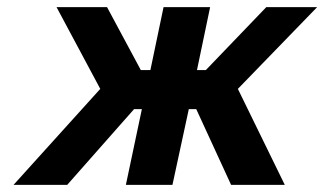

<svg xmlns="http://www.w3.org/2000/svg" viewBox="-20 -520 912 540"><path d="M440 -500 403 -323H376L281 -500H139L262 -270L18 0H169L357 -213H379L334 0H465L511 -213H532L630 0H781L649 -270L872 -500H729L559 -323H534L571 -500Z"/></svg>

Font: LT Wave Text Bold Italic
Style: Regular
Weight: 700
Designer: Daniel Lyons
Version: Version 2.5 (Glyphs App)